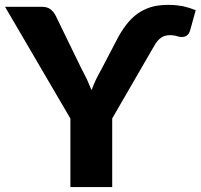

<svg xmlns="http://www.w3.org/2000/svg" viewBox="-35 -756 811 776"><path d="M377 -480 444.3 -608.9Q465.3 -645.5 486.3 -669.4Q509.3 -694.8 532.7 -708.5Q558.6 -723.6 585 -730Q611.8 -736.3 645.5 -736.3Q663.1 -736.3 676.8 -734.9Q689.5 -733.4 704.1 -731Q717.3 -728 730 -724.1Q738.3 -721.7 755.9 -714.8L733.9 -634.8Q731 -623.5 726.1 -618.2Q720.7 -611.3 713.9 -608.9Q706.5 -606.4 700.7 -606.4Q691.9 -606.4 685.5 -608.4Q685.1 -608.4 682.9 -609.1Q680.7 -609.9 678 -610.6Q675.3 -611.3 672.4 -611.8Q664.1 -613.8 651.9 -613.8Q630.9 -613.8 616.7 -604Q601.6 -594.2 588.9 -571.8L418.5 -277.3V0H249.5V-276.9L-14.6 -728.5H134.3Q156.2 -728.5 169.4 -718.3Q182.6 -707.5 190.4 -691.9L293.5 -480Q296.4 -474.1 304.7 -458.3Q313 -442.4 316.9 -434.1Q332.5 -397.9 335 -391.6Q339.8 -406.2 353 -434.6Q357.9 -445.3 377 -480Z"/></svg>

Font: Lato-ExtraBold
Style: Regular
Weight: 500
Designer: Lukasz Dziedzic with Adam Twardoch and Botio Nikoltchev
Foundry: tyPoland Lukasz Dziedzic
Version: ""